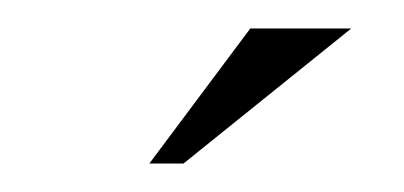

<svg xmlns="http://www.w3.org/2000/svg" viewBox="-20 -527 284 135"><path d="M227 -507 109 -412H85L156 -507Z"/></svg>

Font: Dynalight
Style: Regular
Weight: 400
Designer: Astigmatic (AOETI)
Foundry: Astigmatic (AOETI)
Version: Version 1.000